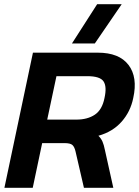

<svg xmlns="http://www.w3.org/2000/svg" viewBox="-20 -895 662 915"><path d="M323 -688 443 -875H560L432 -688ZM1 0 137 -644H446Q548 -644 592.5 -585.5Q637 -527 615 -428Q602 -363 559.5 -315Q517 -267 449 -248Q462 -235 468.5 -220Q475 -205 480 -180L520 0H380L340 -173Q335 -195 325 -204Q315 -213 287 -213H181L136 0ZM205 -325H344Q397 -325 432 -348.5Q467 -372 478 -428Q490 -482 473.5 -507Q457 -532 396 -532H249Z"/></svg>

Font: Kanit Medium
Style: Italic
Weight: 500
Italic angle: -12°
Designer: Katatrad Team
Foundry: CadsonDemak
Version: Version 2.000; ttfautohint (v1.8.3)